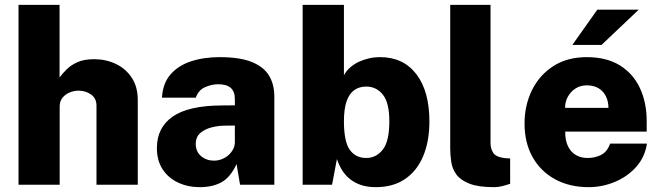

<svg xmlns="http://www.w3.org/2000/svg" viewBox="-20 -763 2726 793"><path d="M56.5 0V-743H226V-443Q238 -459.5 255.8 -477Q273.5 -494.5 300.5 -506.5Q327.5 -518.5 368.5 -518.5Q417.5 -518.5 458.5 -499Q499.5 -479.5 524.2 -442Q549 -404.5 549 -350V0H378.5V-326.5Q378.5 -357 356 -372.8Q333.5 -388.5 304.5 -388.5Q285.5 -388.5 267.5 -381Q249.5 -373.5 238 -359Q226.5 -344.5 226.5 -323.5V0Z M804.5 10Q756 10 715.8 -8.8Q675.5 -27.5 651.8 -63.5Q628 -99.5 628 -151.5Q628 -236 693.2 -281.5Q758.5 -327 897.5 -327.5L950 -328V-354.5Q950 -385 932.8 -400.2Q915.5 -415.5 878.5 -415Q853 -414.5 826.5 -402.8Q800 -391 788.5 -359.5H649Q652 -418 683.8 -455Q715.5 -492 768.2 -509.5Q821 -527 886.5 -527Q971 -527 1020.5 -506.8Q1070 -486.5 1091.5 -450.2Q1113 -414 1113 -365V0H971.5L957 -85.5Q932 -31 895.2 -10.5Q858.5 10 804.5 10ZM863.5 -99.5Q880.5 -99.5 896 -105.5Q911.5 -111.5 923.5 -122.2Q935.5 -133 942.5 -146Q949.5 -159 950 -174V-244.5L908 -244Q882 -244 854.2 -237Q826.5 -230 807.5 -213.8Q788.5 -197.5 788.5 -169Q788.5 -136.5 810.8 -118Q833 -99.5 863.5 -99.5Z M1532 10Q1497.5 10 1471 1Q1444.5 -8 1425 -23.8Q1405.5 -39.5 1392.5 -60.8Q1379.5 -82 1371.5 -106L1351.5 0H1230V-743H1400.5V-452.5Q1411 -471 1426.8 -484.8Q1442.5 -498.5 1462.2 -507.8Q1482 -517 1504 -522Q1526 -527 1550 -527Q1645.5 -527 1699.5 -456.8Q1753.5 -386.5 1753.5 -261.5Q1753.5 -179.5 1728 -118.5Q1702.5 -57.5 1653.2 -23.8Q1604 10 1532 10ZM1493 -110.5Q1533.5 -110.5 1560.8 -144.8Q1588 -179 1588 -262.5Q1588 -339 1561.2 -372.2Q1534.5 -405.5 1492.5 -405.5Q1463.5 -405.5 1442.8 -390.5Q1422 -375.5 1411.2 -343.8Q1400.5 -312 1400.5 -262.5Q1400.5 -178.5 1424.5 -144.5Q1448.5 -110.5 1493 -110.5Z M2020 10Q1955.5 10 1918.8 -4.5Q1882 -19 1865 -42.2Q1848 -65.5 1843.8 -94Q1839.5 -122.5 1839.5 -150.5V-743H2006V-172.5Q2006 -149 2017 -131.8Q2028 -114.5 2064.5 -110L2087 -108.5V-4Q2071 1.5 2054 5.8Q2037 10 2020 10Z M2314.5 -219.5Q2314 -184 2325.5 -159.8Q2337 -135.5 2358 -123Q2379 -110.5 2407 -110.5Q2439 -110.5 2463.8 -123.8Q2488.5 -137 2500 -170H2652Q2643.5 -113.5 2607.2 -73.2Q2571 -33 2519 -11.5Q2467 10 2411.5 10Q2332.5 10 2272.8 -22.5Q2213 -55 2179.8 -114Q2146.5 -173 2146.5 -252.5Q2146.5 -328 2177 -390.2Q2207.5 -452.5 2265 -489.8Q2322.5 -527 2403.5 -527Q2485.5 -527 2540.5 -492.8Q2595.5 -458.5 2623.2 -398.8Q2651 -339 2651 -262V-219.5ZM2314 -317.5H2493Q2493 -343 2483 -364.2Q2473 -385.5 2453 -398Q2433 -410.5 2403.5 -410.5Q2376.5 -410.5 2356.5 -397.2Q2336.5 -384 2325 -362.8Q2313.5 -341.5 2314 -317.5ZM2447 -723H2618L2464.5 -577.5H2344Z"/></svg>

Font: Public Sans Thin ExtraBold
Style: Regular
Weight: 800
Version: Version 1.007